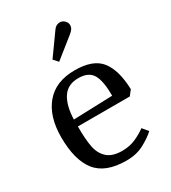

<svg xmlns="http://www.w3.org/2000/svg" viewBox="-175 -793 792 890"><g transform="rotate(-30 220.5 -348.0)"><path d="M28 -238Q28 -349 81.5 -412.5Q135 -476 237 -476Q336 -476 376 -424Q416 -372 419 -270L398 -243H120V-238Q120 -173 128 -132Q136 -91 163 -66.5Q190 -42 243 -42Q283 -42 316 -57Q349 -72 371 -89L396 -59Q371 -36 331 -14.5Q291 7 237 7Q125 7 76.5 -54.5Q28 -116 28 -238ZM233 -436Q176 -436 149 -394.5Q122 -353 120 -280L329 -287Q329 -366 308.5 -401Q288 -436 233 -436ZM256 -686Q269 -703 288 -703Q302 -703 313 -692.5Q324 -682 324 -668Q324 -657 318 -648Q312 -639 299 -629L195 -546L173 -570Z"/></g></svg>

Font: Caladea
Style: Regular
Weight: 400
Designer: Carolina Giovagnoli and Andres Torresi
Foundry: Carolina Giovagnoli & Andres Torresi
Version: Version 1.001